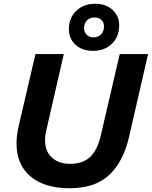

<svg xmlns="http://www.w3.org/2000/svg" viewBox="-20 -992 809 1023"><path d="M615 -857Q615 -796 576 -758.5Q537 -721 475 -721Q418 -721 382.5 -753.5Q347 -786 347 -836Q347 -897 386.5 -934.5Q426 -972 487 -972Q544 -972 579.5 -939.5Q615 -907 615 -857ZM428 -841Q428 -821 441.5 -807Q455 -793 478 -793Q503 -793 518.5 -809Q534 -825 534 -852Q534 -872 520.5 -885.5Q507 -899 484 -899Q459 -899 443.5 -883.5Q428 -868 428 -841ZM68 -228Q68 -268 79 -318L169 -704H320L226 -295Q220 -268 220 -245Q220 -185 257 -152Q294 -119 354 -119Q421 -119 460 -155.5Q499 -192 517 -270L618 -704H769L667 -260Q636 -128 560.5 -58.5Q485 11 351 11Q218 11 143 -51.5Q68 -114 68 -228Z"/></svg>

Font: CBA Beacon Sans Extra Bold
Style: Italic
Weight: 800
Italic angle: -13°
Designer: Wei Huang
Foundry: Wei Huang
Version: Version 1.002